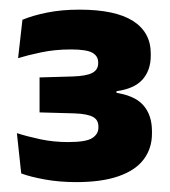

<svg xmlns="http://www.w3.org/2000/svg" viewBox="-20 -731 352 398"><path d="M138 -353.5Q103 -353.5 72.8 -359Q42.5 -364.5 24 -371.5L15 -455Q37 -448 64.2 -442.2Q91.5 -436.5 121 -436.5Q158.5 -436.5 171.2 -444.8Q184 -453 184 -466.5V-468.5Q184 -475 181.5 -480Q179 -485 173.5 -488.2Q168 -491.5 158.2 -493.5Q148.5 -495.5 134 -496L62 -498V-570.5L131 -572.5Q159.5 -573.5 171.5 -580Q183.5 -586.5 183.5 -600V-601.5Q183.5 -615 171.2 -621.8Q159 -628.5 127 -628.5Q94 -628.5 65.5 -622.5Q37 -616.5 17.5 -610.5L26.5 -690Q48 -699 78 -705Q108 -711 144.5 -711Q219 -711 255.8 -687.5Q292.5 -664 292.5 -620V-615.5Q292.5 -585.5 275.5 -566.2Q258.5 -547 221.5 -542V-529.5L215 -539.5Q258 -534 276.5 -513.5Q295 -493 295 -459V-454Q295 -423.5 278 -400.8Q261 -378 226 -365.8Q191 -353.5 138 -353.5Z"/></svg>

Font: Anek Bangla
Style: Bold
Weight: 700
Designer: Sulekha Rajkumar (Bangla), Yesha Goshar (Latin)
Foundry: Ek Type
Version: Version 1.003